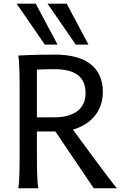

<svg xmlns="http://www.w3.org/2000/svg" viewBox="-20 -1011 677 1031"><path d="M178.2 -305.2H277.3L483.4 0H607.9C581.5 -28.8 429.7 -235.4 371.6 -314.9C450.7 -337.4 532.2 -398.9 532.2 -517.6C532.2 -658.7 427.7 -717.8 275.9 -717.8C161.6 -717.8 78.1 -712.9 78.1 -712.9C85.4 -673.8 85.4 -584 85.4 -488.3V-212.4C85.4 -116.2 85.4 -39.1 78.1 0H185.5C178.7 -38.1 178.2 -116.2 178.2 -212.4ZM178.2 -637.2C204.1 -638.2 236.8 -639.6 271 -639.6C390.6 -639.6 439.5 -593.8 439.5 -510.3C439.5 -429.2 380.9 -380.9 271 -380.9H178.2ZM69.3 -991.2 220.7 -771.5H289.1L171.9 -991.2ZM235.4 -991.2 386.7 -771.5H455.1L337.9 -991.2Z"/></svg>

Font: Andika
Style: Regular
Weight: 400
Designer: Victor Gaultney, Annie Olsen, Julie Remington, Don Collingsworth, Eric Hays
Foundry: SIL International
Version: Version 1.000